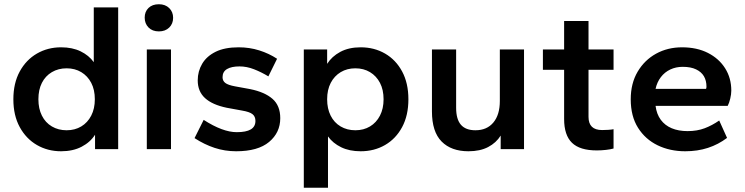

<svg xmlns="http://www.w3.org/2000/svg" viewBox="-20 -703 3510 905"><path d="M268 10Q205 10 154 -19.5Q103 -49 73 -104Q43 -159 43 -235Q43 -311 73 -366Q103 -421 154 -450.5Q205 -480 268 -480Q321 -480 360 -461Q399 -442 422 -410V-668H537V0H428V-68Q406 -33 365 -11.5Q324 10 268 10ZM294 -89Q333 -89 363 -107Q393 -125 410 -158Q427 -191 427 -235Q427 -280 410 -312.5Q393 -345 363 -363Q333 -381 294 -381Q255 -381 224.5 -363Q194 -345 177.5 -312.5Q161 -280 161 -235Q161 -191 177.5 -158Q194 -125 224.5 -107Q255 -89 294 -89Z M672 0V-470H786V0ZM729 -555Q698 -555 680 -573.5Q662 -592 662 -620Q662 -648 680 -665.5Q698 -683 729 -683Q759 -683 777.5 -665Q796 -647 796 -619Q796 -591 777.5 -573Q759 -555 729 -555Z M1093 10Q1040 10 991.5 -6Q943 -22 897 -52L940 -138Q985 -109 1024 -94.5Q1063 -80 1096 -80Q1140 -80 1162 -93Q1184 -106 1184 -133Q1184 -154 1170 -165Q1156 -176 1120 -182L1049 -195Q981 -209 946.5 -240.5Q912 -272 912 -324Q912 -367 933 -402.5Q954 -438 996.5 -459Q1039 -480 1105 -480Q1156 -480 1202 -465.5Q1248 -451 1286 -426L1245 -343Q1212 -363 1177.5 -376.5Q1143 -390 1109 -390Q1071 -390 1050 -377.5Q1029 -365 1029 -339Q1029 -322 1042 -312Q1055 -302 1088 -296L1159 -283Q1228 -269 1264.5 -237Q1301 -205 1301 -146Q1301 -78 1248.5 -34Q1196 10 1093 10Z M1412 182V-470H1522V-402Q1544 -437 1584 -458.5Q1624 -480 1680 -480Q1744 -480 1795 -450.5Q1846 -421 1875.5 -366Q1905 -311 1905 -235Q1905 -159 1875.5 -104Q1846 -49 1795 -19.5Q1744 10 1680 10Q1627 10 1588 -9Q1549 -28 1526 -60V182ZM1655 -89Q1694 -89 1724 -107Q1754 -125 1771 -158Q1788 -191 1788 -235Q1788 -280 1771 -312.5Q1754 -345 1724 -363Q1694 -381 1655 -381Q1616 -381 1586 -363Q1556 -345 1539 -312.5Q1522 -280 1522 -235Q1522 -191 1538.5 -158Q1555 -125 1585.5 -107Q1616 -89 1655 -89Z M2188 10Q2107 10 2061.5 -36Q2016 -82 2016 -178V-470H2130V-195Q2130 -141 2152.5 -115Q2175 -89 2221 -89Q2275 -89 2305.5 -125.5Q2336 -162 2336 -227V-470H2450V0H2340V-64Q2319 -30 2281 -10Q2243 10 2188 10Z M2793 6Q2713 6 2676 -30Q2639 -66 2639 -142V-374H2539V-470H2639V-604H2754V-470H2872V-374H2754V-152Q2754 -121 2770 -105.5Q2786 -90 2818 -90Q2830 -90 2846.5 -91Q2863 -92 2872 -94V-3Q2858 1 2836.5 3.5Q2815 6 2793 6Z M3210 10Q3138 10 3080 -18Q3022 -46 2987.5 -100.5Q2953 -155 2953 -235Q2953 -310 2985.5 -365Q3018 -420 3072.5 -450Q3127 -480 3195 -480Q3265 -480 3317 -453.5Q3369 -427 3398 -381Q3427 -335 3427 -276Q3427 -259 3422 -238Q3417 -217 3410 -204H3070Q3075 -165 3094.5 -138.5Q3114 -112 3146 -98.5Q3178 -85 3221 -85Q3266 -85 3301.5 -98.5Q3337 -112 3370 -135L3407 -53Q3366 -22 3317 -6Q3268 10 3210 10ZM3070 -284H3308Q3309 -287 3309.5 -289.5Q3310 -292 3310 -294Q3310 -323 3298 -343.5Q3286 -364 3261 -376Q3236 -388 3198 -388Q3166 -388 3139.5 -375.5Q3113 -363 3095 -339.5Q3077 -316 3070 -284Z"/></svg>

Font: Gantari SemiBold
Style: Regular
Weight: 600
Designer: Anugrah Pasau
Foundry: Lafontype
Version: Version 1.000; ttfautohint (v1.8.3)